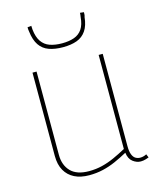

<svg xmlns="http://www.w3.org/2000/svg" viewBox="-114 -823 736 911"><g transform="rotate(-15 254.5 -368.0)"><path d="M211 10Q169 10 139 -5Q109 -20 92.5 -49Q76 -78 76 -121V-530H96V-121Q96 -70 125.5 -39.5Q155 -9 215 -9Q249 -9 279.5 -16.5Q310 -24 340 -37.5Q370 -51 401 -68V-530H421V-76Q421 -51 427 -35.5Q433 -20 443.5 -14Q454 -8 466 -8Q482 -8 497 -16L504 1Q496 4 489.5 6Q483 8 476.5 9Q470 10 464 10Q444 10 425.5 -4Q407 -18 403 -49Q372 -32 341.5 -18.5Q311 -5 279 2.5Q247 10 211 10ZM248 -609Q208 -609 179 -619.5Q150 -630 133 -655Q116 -680 111 -722Q110 -727 109.5 -732.5Q109 -738 109 -744L128 -746Q128 -741 128.5 -736Q129 -731 129 -727Q133 -690 148 -668Q163 -646 188.5 -637Q214 -628 248 -628Q283 -628 308 -637Q333 -646 347.5 -667.5Q362 -689 365 -726Q366 -731 366.5 -736Q367 -741 367 -746L386 -744Q386 -738 385.5 -732Q385 -726 383 -721Q379 -680 362 -655Q345 -630 316.5 -619.5Q288 -609 248 -609Z"/></g></svg>

Font: Georama ExtraCondensed Thin Thin
Style: Regular
Weight: 250
Version: Version 1.001